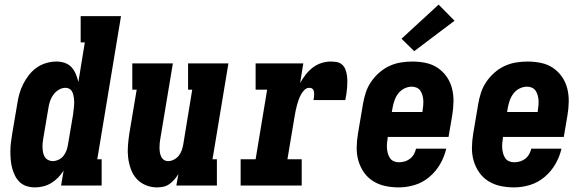

<svg xmlns="http://www.w3.org/2000/svg" viewBox="-20 -805 2540 833"><path d="M132 8Q113 8 95.5 2.5Q78 -3 65.5 -15Q53 -27 45 -43Q37 -59 32.5 -76.5Q28 -94 26.5 -112.5Q25 -131 25 -149.5Q25 -168 27.5 -187Q30 -206 33 -225L55 -355Q58 -376 64 -397.5Q70 -419 80.5 -440Q91 -461 105.5 -479.5Q120 -498 139 -511.5Q158 -525 180.5 -531.5Q203 -538 225 -538Q244 -538 261.5 -532Q279 -526 290.5 -513Q302 -500 309 -483.5Q316 -467 320 -449L348 -621H330V-735H505L402 -114H421V0H245L256 -65Q246 -49 232.5 -35Q219 -21 202.5 -11Q186 -1 168 3.5Q150 8 132 8ZM208 -106Q221 -106 234 -112Q247 -118 255.5 -129Q264 -140 268.5 -152.5Q273 -165 275 -178L297 -308Q298 -317 299 -325.5Q300 -334 301 -343Q302 -352 302 -360.5Q302 -369 301 -377.5Q300 -386 298 -394Q296 -402 292 -409Q288 -416 280.5 -420Q273 -424 265 -424Q249 -424 235 -415.5Q221 -407 211.5 -394Q202 -381 197 -366Q192 -351 190 -336L168 -206Q166 -195 165 -184.5Q164 -174 164.5 -163.5Q165 -153 167 -143Q169 -133 174 -124.5Q179 -116 188.5 -111Q198 -106 208 -106Z M661 8Q635 8 611.5 -2Q588 -12 572 -30Q556 -48 547.5 -72Q539 -96 536 -121Q533 -146 535 -172Q537 -198 541 -225L573 -416H554V-530H730L676 -206Q674 -196 673 -185.5Q672 -175 672 -164.5Q672 -154 673.5 -144.5Q675 -135 679 -126Q683 -117 691 -111.5Q699 -106 709 -106Q722 -106 734.5 -112.5Q747 -119 755.5 -129.5Q764 -140 768.5 -153Q773 -166 775 -178L814 -416H796V-530H971L902 -114H921V0H745L754 -50Q746 -37 736.5 -26Q727 -15 715 -6.5Q703 2 689 5Q675 8 661 8Z M1024 0V-114H1089L1139 -416H1089V-530H1296L1282 -445Q1293 -464 1306 -481Q1319 -498 1336.5 -511.5Q1354 -525 1374.5 -531.5Q1395 -538 1415 -538Q1429 -538 1442 -535.5Q1455 -533 1464.5 -524.5Q1474 -516 1478.5 -504Q1483 -492 1485 -479Q1487 -466 1487 -452.5Q1487 -439 1486 -425.5Q1485 -412 1483 -398.5Q1481 -385 1478 -371H1340Q1341 -377 1342 -382.5Q1343 -388 1343 -393.5Q1343 -399 1342.5 -404.5Q1342 -410 1339.5 -415Q1337 -420 1332 -422Q1327 -424 1322 -424Q1310 -424 1301 -415Q1292 -406 1286 -395Q1280 -384 1276 -373Q1272 -362 1269 -351Q1266 -340 1263.5 -328.5Q1261 -317 1259 -305L1227 -114H1289V0Z M1710 8Q1680 8 1651.5 2Q1623 -4 1599 -19Q1575 -34 1559 -57Q1543 -80 1535 -107.5Q1527 -135 1527.5 -165Q1528 -195 1533 -225L1555 -355Q1559 -379 1567 -403.5Q1575 -428 1590 -450Q1605 -472 1625.5 -490Q1646 -508 1670 -519Q1694 -530 1719.5 -534Q1745 -538 1769 -538Q1799 -538 1827.5 -532Q1856 -526 1879 -510.5Q1902 -495 1918 -472Q1934 -449 1941 -421.5Q1948 -394 1947.5 -364.5Q1947 -335 1942 -305L1926 -211H1662V-207Q1660 -195 1659 -183.5Q1658 -172 1659 -160.5Q1660 -149 1663 -138.5Q1666 -128 1672 -119Q1678 -110 1688.5 -105.5Q1699 -101 1710 -101Q1723 -101 1735.5 -104.5Q1748 -108 1758.5 -116Q1769 -124 1775.5 -135.5Q1782 -147 1785 -160H1916Q1908 -125 1889.5 -93Q1871 -61 1842.5 -37Q1814 -13 1779.5 -2.5Q1745 8 1710 8ZM1680 -319H1813V-323Q1815 -335 1816 -346.5Q1817 -358 1816.5 -369Q1816 -380 1813 -391Q1810 -402 1804 -411Q1798 -420 1788 -424.5Q1778 -429 1767 -429Q1750 -429 1734 -421Q1718 -413 1707.5 -399Q1697 -385 1691.5 -369Q1686 -353 1683 -337ZM1777 -583 1722 -637 1883 -785 1952 -715Z M2210 8Q2180 8 2151.5 2Q2123 -4 2099 -19Q2075 -34 2059 -57Q2043 -80 2035 -107.5Q2027 -135 2027.5 -165Q2028 -195 2033 -225L2055 -355Q2059 -379 2067 -403.5Q2075 -428 2090 -450Q2105 -472 2125.5 -490Q2146 -508 2170 -519Q2194 -530 2219.5 -534Q2245 -538 2269 -538Q2299 -538 2327.5 -532Q2356 -526 2379 -510.5Q2402 -495 2418 -472Q2434 -449 2441 -421.5Q2448 -394 2447.5 -364.5Q2447 -335 2442 -305L2426 -211H2162V-207Q2160 -195 2159 -183.5Q2158 -172 2159 -160.5Q2160 -149 2163 -138.5Q2166 -128 2172 -119Q2178 -110 2188.5 -105.5Q2199 -101 2210 -101Q2223 -101 2235.5 -104.5Q2248 -108 2258.5 -116Q2269 -124 2275.5 -135.5Q2282 -147 2285 -160H2416Q2408 -125 2389.5 -93Q2371 -61 2342.5 -37Q2314 -13 2279.5 -2.5Q2245 8 2210 8ZM2180 -319H2313V-323Q2315 -335 2316 -346.5Q2317 -358 2316.5 -369Q2316 -380 2313 -391Q2310 -402 2304 -411Q2298 -420 2288 -424.5Q2278 -429 2267 -429Q2250 -429 2234 -421Q2218 -413 2207.5 -399Q2197 -385 2191.5 -369Q2186 -353 2183 -337Z"/></svg>

Font: Iosevka Slab Heavy Oblique
Style: Regular
Weight: 900
Italic angle: -9°
Monospace: yes
Designer: Belleve Invis
Foundry: Belleve Invis
Version: Version 11.1.1; ttfautohint (v1.8.3)